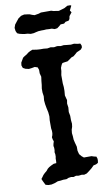

<svg xmlns="http://www.w3.org/2000/svg" viewBox="-100 -951 582 1016"><g transform="rotate(-10 191.0 -443.5)"><path d="M116 -705 127 -703 141 -701 157 -700H175L195 -698L213 -701L231 -698L248 -701L267 -698L283 -700L300 -698L321 -696L338 -698L357 -694L371 -693L376 -682V-672L369 -662L359 -657L345 -651L335 -642L324 -633L312 -629L300 -620L288 -612L272 -610L260 -608L254 -599L248 -584L247 -567L243 -546V-502L245 -482V-461L243 -437L247 -421L250 -411L247 -392L250 -371L248 -347L252 -326V-303L254 -283L252 -267L247 -252L245 -234L247 -217L248 -198L252 -181L258 -159V-137L263 -118L274 -105L285 -96H326L338 -92L351 -89L355 -77V-66L353 -55L342 -49L328 -46L315 -33L300 -21L285 -10L271 -6L258 -8L241 -6L227 -8L213 -4L200 -6L186 -4L174 1H157L143 3L127 4L112 10L92 15H75L60 11L49 -11L44 -23L51 -32L58 -42L67 -51L78 -60L87 -71L96 -78L107 -84L122 -91L136 -92L137 -103V-116L139 -127V-139L137 -150L139 -161V-174L137 -184L139 -195L143 -208L139 -219L137 -231L141 -241L143 -252V-264L141 -278V-321L143 -342L141 -364L136 -387L132 -409L130 -430L132 -452L129 -473V-494L132 -513L134 -534L137 -556L132 -575V-594L127 -608L112 -613L96 -610L80 -608L62 -612L49 -619L44 -633L46 -648L60 -672L70 -679L82 -686L92 -694L103 -700ZM338 -902H354L359 -899L347 -875L354 -864L340 -846L337 -831L331 -823L314 -820L305 -812L286 -811L277 -803L265 -794L251 -792L236 -797H222L206 -798L194 -797H181L164 -796L150 -793L138 -790L122 -789L105 -793L89 -794L74 -797L62 -800L51 -805L45 -818L43 -835L49 -852L60 -866L72 -881L88 -892L105 -896L121 -894L134 -892L146 -887L159 -883L170 -885L182 -887L194 -891H249L262 -887L277 -885L289 -883L303 -887L320 -892Z"/></g></svg>

Font: Tagesschrift
Style: Regular
Weight: 400
Designer: Yanone
Version: Version 2.000; ttfautohint (v1.8.4.7-5d5b)